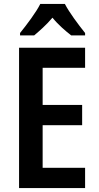

<svg xmlns="http://www.w3.org/2000/svg" viewBox="-20 -957 503 977"><path d="M310 -937H185C165 -896 116 -831 82 -789V-777H154C179 -798 216 -830 247 -867C277 -830 314 -799 342 -777H413V-789C377 -834 333 -893 310 -937ZM413 0V-103H197V-320H398V-423H197V-612H413V-714H77V0Z"/></svg>

Font: Noto Sans Telugu Condensed SemiBold
Style: Regular
Weight: 600
Width: 3
Designer: Jelle Bosma - Monotype Design Team
Foundry: Monotype Imaging Inc.
Version: Version 2.005